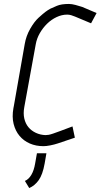

<svg xmlns="http://www.w3.org/2000/svg" viewBox="-20 -730 509 972"><path d="M103 -188Q97 -156 103 -130Q109 -104 124 -86Q139 -68 161.5 -57.5Q184 -47 210 -46Q218 -46 226.5 -47.5Q235 -49 249.5 -54Q264 -59 287 -67.5Q310 -76 347 -90L359 -33L273 -4Q255 2 234.5 6Q214 10 200 10Q162 10 131 -3.5Q100 -17 79 -42Q58 -67 49 -102.5Q40 -138 48 -183L50 -193L105 -506Q112 -548 133 -584.5Q154 -621 175 -640Q197 -660 209.5 -669.5Q222 -679 235 -686Q246 -691 268 -700.5Q290 -710 329 -710Q343 -710 362 -705Q381 -700 396 -695L469 -664L441 -612L360 -646Q351 -650 340.5 -653Q330 -656 320 -656Q293 -656 266.5 -643.5Q240 -631 218.5 -610Q197 -589 181.5 -562Q166 -535 161 -506ZM206 98Q196 154 176 182Q156 210 128 222L106 186Q125 178 138.5 155.5Q152 133 158 97L167 46H215L206 98Z"/></svg>

Font: Marvel
Style: Italic
Weight: 400
Italic angle: -12°
Designer: Carolina Trebol
Foundry: Carolina Trebol
Version: Version 1.001